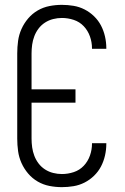

<svg xmlns="http://www.w3.org/2000/svg" viewBox="-20 -763 515 791"><path d="M235 8Q209 8 183.5 3Q158 -2 135.5 -15Q113 -28 96 -48Q79 -68 68.5 -91.5Q58 -115 54.5 -140.5Q51 -166 51 -192V-543Q51 -569 54.5 -594.5Q58 -620 68.5 -643.5Q79 -667 96 -687Q113 -707 135.5 -720Q158 -733 183.5 -738Q209 -743 235 -743Q259 -743 283 -739Q307 -735 328.5 -724Q350 -713 367.5 -696Q385 -679 396 -658Q407 -637 412.5 -613Q418 -589 418 -565V-562H359V-564Q359 -589 350.5 -613Q342 -637 325 -655Q308 -673 284 -681Q260 -689 235 -689Q217 -689 199 -684.5Q181 -680 165.5 -670Q150 -660 139 -645.5Q128 -631 121.5 -614Q115 -597 112.5 -579Q110 -561 110 -543V-395H291V-340H110V-192Q110 -174 112.5 -156Q115 -138 121.5 -121Q128 -104 139 -89.5Q150 -75 165.5 -65Q181 -55 199 -50.5Q217 -46 235 -46Q260 -46 284 -54Q308 -62 325 -80Q342 -98 350.5 -122Q359 -146 359 -171V-173H418V-170Q418 -146 412.5 -122Q407 -98 396 -77Q385 -56 367.5 -39Q350 -22 328.5 -11Q307 0 283 4Q259 8 235 8Z"/></svg>

Font: Iosevka QP Light
Style: Regular
Weight: 300
Designer: Belleve Invis
Foundry: Belleve Invis
Version: Version 20.0.0; ttfautohint (v1.8.4)